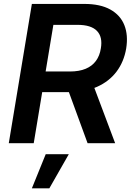

<svg xmlns="http://www.w3.org/2000/svg" viewBox="-20 -748 691 1003"><path d="M25.9 0 146.5 -727.5H420.4Q503.9 -727.5 556.4 -698.2Q608.9 -668.9 629.6 -616.7Q650.4 -564.5 639.2 -494.6Q627.4 -425.3 588.9 -374Q550.3 -322.8 487.5 -294.7Q424.8 -266.6 341.3 -266.6H146.5L164.1 -374.5H344.7Q393.6 -374.5 427.5 -388.7Q461.4 -402.8 481.2 -429.9Q501 -457 506.8 -495.1Q517.1 -554.7 486.6 -586.4Q456.1 -618.2 384.8 -618.2H258.8L156.2 0ZM437.5 0 316.9 -329.6H457.5L581.5 0ZM146.5 235.8 218.8 57.6H339.4L237.8 235.8Z"/></svg>

Font: Inter 17pt SemiBold
Style: Italic
Weight: 600
Italic angle: -9.3988°
Version: Version 4.001;git-66647c0bb